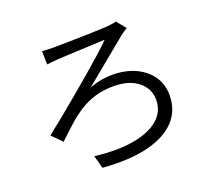

<svg xmlns="http://www.w3.org/2000/svg" viewBox="-130 -918 1261 1135"><g transform="rotate(-20 500.0 -350.5)"><path d="M232 -730Q259 -727 302 -727Q318 -727 351.5 -727.5Q385 -728 427.5 -729Q470 -730 513 -731Q556 -732 591.5 -733.5Q627 -735 646 -736Q659 -738 675 -740Q691 -742 702 -745L750 -687Q740 -682 727 -673Q714 -664 706 -658Q669 -627 620 -587Q571 -547 521 -505.5Q471 -464 429 -430Q470 -445 506 -451Q542 -457 572 -457Q655 -457 718 -428Q781 -399 816.5 -347.5Q852 -296 852 -228Q852 -133 791 -68Q730 -3 614 25Q498 53 332 40L310 -41Q449 -24 551.5 -41.5Q654 -59 711 -107Q768 -155 768 -229Q768 -301 711 -346Q654 -391 558 -391Q493 -391 441.5 -375.5Q390 -360 345.5 -332Q301 -304 258.5 -266Q216 -228 169 -183L108 -245Q152 -279 207 -324Q262 -369 320.5 -418Q379 -467 434 -514Q489 -561 533.5 -601Q578 -641 603 -667Q580 -666 538.5 -664Q497 -662 450 -660Q403 -658 363.5 -656Q324 -654 305 -653Q289 -652 269.5 -650Q250 -648 234 -646Z"/></g></svg>

Font: Chiron Sans HK TT
Style: Regular
Weight: 400
Designer: Ryoko NISHIZUKA 西塚涼子 (kana, bopomofo & ideographs); Paul D. Hunt (Latin, Greek & Cyrillic); Sandoll Communications 산돌커뮤니
Foundry: Adobe
Version: Version 2.022;hotconv 1.0.109;makeotfexe 2.5.65596